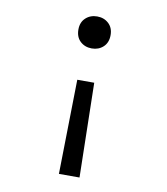

<svg xmlns="http://www.w3.org/2000/svg" viewBox="-83 -596 766 881"><g transform="rotate(10 300.0 -155.0)"><path d="M259 -224H338L347 216H251ZM224 -452Q224 -486 245.5 -506Q267 -526 299 -526Q331 -526 352.5 -506Q374 -486 374 -452Q374 -417 352.5 -397Q331 -377 299 -377Q267 -377 245.5 -397Q224 -417 224 -452Z"/></g></svg>

Font: Moralerspace Krypton JPDOC
Style: Regular
Weight: 400
Version: v0.0.6; ttfautohint (v1.8.4.7-5d5b-dirty) -l 6 -r 45 -G 200 